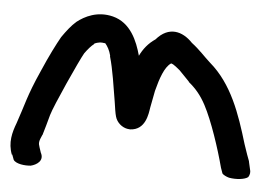

<svg xmlns="http://www.w3.org/2000/svg" viewBox="-41 -614 825 583"><g transform="rotate(5 371.5 -322.5)"><path d="M283 -435C294 -398 302 -342 309 -300C312 -280 314 -265 317 -255C322 -237 338 -224 354 -221C356 -221 360 -220 363 -220C410 -222 415 -272 418 -291C421 -306 424 -323 428 -343C438 -382 450 -417 469 -430C471 -431 477 -429 497 -412L528 -380V-379C550 -361 566 -342 581 -314C606 -267 633 -185 648 -128L654 -111C657 -107 667 -102 675 -100C697 -96 723 -99 733 -107C738 -115 739 -123 736 -132L731 -154V-155C727 -165 721 -182 713 -206C686 -296 656 -384 587 -443C568 -460 552 -479 527 -498C496 -531 453 -542 416 -499C395 -485 380 -466 370 -445C358 -489 336 -543 281 -557C233 -569 195 -549 172 -531C157 -518 144 -501 130 -481C117 -458 99 -423 77 -372C42 -294 38 -266 18 -209C7 -180 -2 -148 12 -112L13 -113L19 -97C27 -85 55 -82 72 -84C89 -88 112 -102 99 -126L94 -141C89 -155 90 -160 99 -180L100 -181V-182C105 -199 111 -219 117 -242C125 -271 191 -416 204 -438C214 -452 224 -463 231 -468L232 -470C238 -473 243 -474 249 -475H256C257 -475 261 -474 265 -474C272 -466 279 -454 283 -438Z"/></g></svg>

Font: Stray Cat
Style: Blk
Weight: 900
Version: Version 1.0